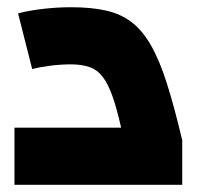

<svg xmlns="http://www.w3.org/2000/svg" viewBox="-20 -511 574 531"><path d="M20 0V-158H315Q303 -211 291 -245Q279 -279 264 -298.5Q249 -318 227.5 -325.5Q206 -333 176 -333Q149 -333 120.5 -329.5Q92 -326 69 -320L30 -474Q60 -482 99.5 -486.5Q139 -491 176 -491Q232 -491 272.5 -482Q313 -473 343 -450.5Q373 -428 397 -386.5Q421 -345 441.5 -280.5Q462 -216 484 -123V0Z"/></svg>

Font: Changa ExtraLight
Style: Bold
Weight: 700
Version: Version 3.002; ttfautohint (v1.8.2)